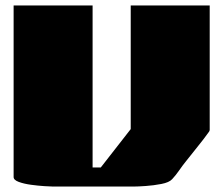

<svg xmlns="http://www.w3.org/2000/svg" viewBox="-20 -685 820 705"><path d="M30 -665H320V-70H350L460 -211V-665H750V-208Q750 -206 748 -202Q728 -174 706 -147Q684 -120 663 -93Q650 -77 638 -59.5Q626 -42 612 -27Q601 -15 572.5 -9.5Q544 -4 515 -2Q486 0 470 0H175Q166 0 143 -1.5Q120 -3 94 -6.5Q68 -10 49 -17Q30 -24 30 -35Z"/></svg>

Font: Gajraj One
Style: Regular
Weight: 400
Designer: Saurabh Sharma
Foundry: Saurabh Sharma
Version: Version 1.000